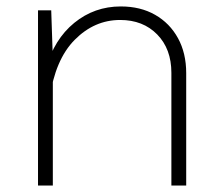

<svg xmlns="http://www.w3.org/2000/svg" viewBox="-20 -576 690 596"><path d="M512 0V-350Q512 -424 468 -469Q424 -514 353 -514Q273 -514 212 -452.5Q151 -391 134 -270L123 -364Q148 -454 210.5 -505Q273 -556 355 -556Q416 -556 461.5 -530Q507 -504 532.5 -457.5Q558 -411 558 -349V0ZM98 0V-544H139L144 -395V0Z"/></svg>

Font: Azeret Mono Thin Thin
Style: Regular
Weight: 250
Version: Version 1.002